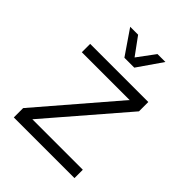

<svg xmlns="http://www.w3.org/2000/svg" viewBox="-207 -846 960 960"><g transform="rotate(45 272.5 -366.0)"><path d="M58 0V-66L406 -471H68V-530H479V-464L130 -59H487V0ZM149 -732H205L273 -639L342 -732H398L308 -602H238Z"/></g></svg>

Font: Geist Light
Style: Regular
Weight: 400
Designer: Basement.studio, Andrés Briganti, Mateo Zaragoza
Foundry: Basement.studio, Vercel, Andrés Briganti, Guido Ferreyra, Mateo Zaragoza
Version: Version 1.401